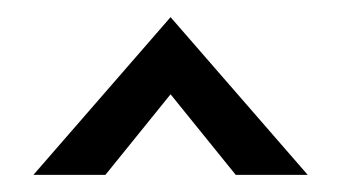

<svg xmlns="http://www.w3.org/2000/svg" viewBox="-20 -850 415 224"><path d="M19 -646H103L179 -740L255 -646H339L179 -830Z"/></svg>

Font: bitstorm
Style: ulcn
Weight: 400
Version: Version 0.2